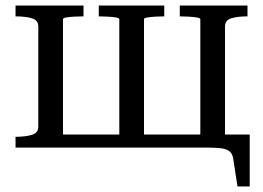

<svg xmlns="http://www.w3.org/2000/svg" viewBox="-20 -532 948 692"><path d="M118 -437Q118 -459 95 -466Q72 -473 37 -473H36V-512H281V-473H279Q263 -473 246.5 -472Q230 -471 218.5 -469Q207 -467 207 -463V0H36V-39H37Q72 -39 95 -46Q118 -53 118 -75ZM702 -463Q702 -467 689.5 -469Q677 -471 660 -472Q643 -473 629 -473H628V-512H872V-473H871Q836 -473 813.5 -466Q791 -459 791 -437V0H702ZM701 0V-47H880V140H836L821 43Q819 25 809.5 15.5Q800 6 781 3Q762 0 730 0ZM180 0V-47H744V0ZM336 -473V-512H572V-473H571Q557 -473 540 -472Q523 -471 511 -469Q499 -467 499 -463V0H410V-463Q410 -467 398 -469Q386 -471 369 -472Q352 -473 338 -473Z"/></svg>

Font: Roboto Serif 72pt
Style: Regular
Weight: 400
Designer: Greg Gazdowicz
Foundry: Commercial Type
Version: Version 1.008